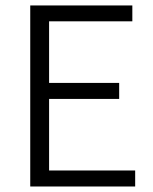

<svg xmlns="http://www.w3.org/2000/svg" viewBox="-20 -677 556 697"><path d="M89.8 0V-657.2H460.4V-599.6H158.2V-376H412.6V-317.9H158.2V-58.1H470.7V0Z"/></svg>

Font: Varta Light Light
Style: Regular
Weight: 300
Version: Version 1.004